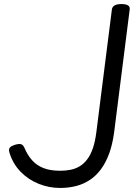

<svg xmlns="http://www.w3.org/2000/svg" viewBox="-20 -910 690 949"><path d="M277 19Q222 19 171 -1.5Q120 -22 81.5 -61.5Q43 -101 26 -158Q22 -174 29.5 -181.5Q37 -189 53 -194Q72 -200 83 -197.5Q94 -195 101 -179Q116 -143 139 -117.5Q162 -92 195.5 -79Q229 -66 277 -66Q305 -66 329.5 -71Q354 -76 374.5 -88.5Q395 -101 411.5 -123Q428 -145 439 -177Q450 -209 456 -255L533 -863Q535 -877 547 -883.5Q559 -890 580 -890Q602 -890 612.5 -883.5Q623 -877 621 -863L544 -255Q536 -196 519.5 -151Q503 -106 479 -73.5Q455 -41 424 -20.5Q393 0 356 9.5Q319 19 277 19Z"/></svg>

Font: Playwrite GB S
Style: Italic
Weight: 400
Italic angle: -7°
Designer: Veronika Burian, José Scaglione
Foundry: TypeTogether
Version: Version 1.000